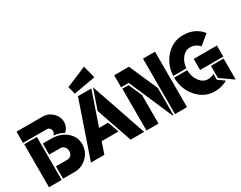

<svg xmlns="http://www.w3.org/2000/svg" viewBox="-85 -1140 1974 1575"><g transform="rotate(-30 902.0 -353.0)"><path d="M265 -346Q280 -361 280 -380Q280 -396 269 -407Q258 -418 244 -418H18V-525H264Q318 -525 357 -487.5Q396 -450 396 -398Q396 -352 359 -317Q319 -340 265 -346ZM264 0H156V-117H264Q285 -117 299.5 -132.5Q314 -148 314 -172Q314 -195 299 -211.5Q284 -228 264 -228H219H156V-333H216H232Q322 -333 378 -285.5Q434 -238 434 -168Q434 -98 384 -49Q334 0 264 0ZM21 3V-404H141V3Z M569 -628 764 -710 794 -592 588 -556ZM743 -525H744L924 0H796L679 -339ZM584 -108 547 0H420L600 -525H727L620 -213H706L743 -108Z M1216 0V-525H1330V0ZM946 -396H1005L1060 -270V0H946ZM1201 -256V0H1193L1015 -411H943V-525H1083Z M1669 -80V-195H1789V4ZM1795 -210H1575V-315H1795ZM1682 -371Q1651 -412 1594 -412Q1551 -412 1520 -373.5Q1489 -335 1484 -278H1360Q1365 -383 1432.5 -455.5Q1500 -528 1594 -528Q1709 -528 1773 -446ZM1483 -262Q1483 -200 1515.5 -156Q1548 -112 1594 -112Q1629 -112 1654 -128V-72L1715 -29Q1661 3 1594 3Q1497 3 1428.5 -74.5Q1360 -152 1360 -262Z"/></g></svg>

Font: BroshK
Style: Medium
Weight: 500
Designer: gluk
Foundry: gluk
Version: Version 0.60